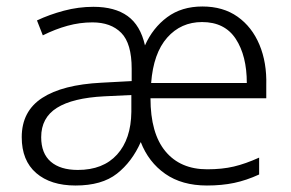

<svg xmlns="http://www.w3.org/2000/svg" viewBox="-20 -562 897 592"><path d="M604 -542Q668 -542 712.5 -510.5Q757 -479 780 -424Q803 -369 801 -299V-259H444Q444 -151 490 -95.5Q536 -40 619 -40Q665 -40 701 -48.5Q737 -57 779 -76V-24Q740 -6 702 2Q664 10 618 10Q541 10 489.5 -26Q438 -62 414 -124Q387 -63 340.5 -26.5Q294 10 213 10Q136 10 91.5 -28.5Q47 -67 47 -139Q47 -219 110 -260Q173 -301 293 -307L386 -312V-350Q386 -428 354 -460.5Q322 -493 265 -493Q226 -493 188 -482.5Q150 -472 112 -453L94 -499Q132 -517 177 -529Q222 -541 268 -541Q334 -541 373.5 -512.5Q413 -484 427 -422Q451 -476 495.5 -509Q540 -542 604 -542ZM603 -494Q538 -494 495.5 -446Q453 -398 446 -306H741Q741 -390 707 -442Q673 -494 603 -494ZM301 -265Q204 -260 155.5 -229.5Q107 -199 107 -139Q107 -89 136.5 -63.5Q166 -38 220 -38Q298 -38 341 -85.5Q384 -133 385 -217V-269Z"/></svg>

Font: Noto Sans Myanmar Light
Style: Regular
Weight: 300
Designer: Monotype Design Team
Foundry: Monotype Imaging Inc.
Version: Version 2.107; ttfautohint (v1.8.4.7-5d5b)